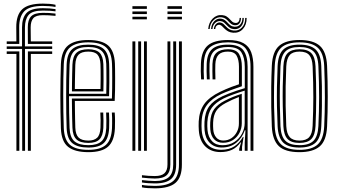

<svg xmlns="http://www.w3.org/2000/svg" viewBox="-20 -827 1862 1053"><path d="M101.8 0 101 -558.8H16.8V-572.5H100.8V-676.8Q100.8 -728.2 125 -755.1Q149.2 -782 215.2 -782Q234.8 -782 251.9 -780.8Q269 -779.5 284.5 -777V-764.8Q270.8 -767 253.9 -768Q237 -769 215.2 -769Q157 -769 136.9 -744.9Q116.8 -720.8 116.8 -676.8V-572.5H266.2V-558.8H117L117.5 0ZM70 0V-531.2H16.8V-545H86V0ZM133 0V-545H266.2V-531.2H149.2V0ZM16.8 -586.2V-600H69.8L69.2 -676.8Q68.8 -744.8 101.8 -776Q134.8 -807.2 215.2 -807.2Q235.5 -807.2 252.6 -805.8Q269.8 -804.2 284.5 -800.8V-788.8Q268.2 -791.8 250.9 -793.1Q233.5 -794.5 215.2 -794.5Q140.5 -794.5 112.8 -764.9Q85 -735.2 85.2 -676.8L85.8 -586.2ZM133 -586.2 132.5 -676.8Q132.2 -718.5 150.9 -737.5Q169.5 -756.5 215.2 -756.5Q232 -756.5 248.4 -755.8Q264.8 -755 284.5 -752.5V-740Q264.2 -742.2 247 -743Q229.8 -743.8 215.2 -743.8Q177 -743.8 162.6 -727.1Q148.2 -710.5 148.2 -676.8L149 -600H266.2V-586.2Z M464.8 7.5Q390.5 7.5 353.8 -21.5Q317 -50.5 314 -121.8Q312.5 -166.2 311.8 -212.4Q311 -258.5 311 -304.5Q311 -350.5 311.9 -394.2Q312.8 -438 314 -477Q317.5 -549 353.9 -578.2Q390.2 -607.5 464 -607.5Q538.5 -607.5 572.8 -577.9Q607 -548.2 610.2 -478.5Q610.8 -471 611 -448.6Q611.2 -426.2 611.4 -395.6Q611.5 -365 611 -332.8Q610.5 -300.5 609 -273.5H390.5Q390.8 -247 391 -222.8Q391.2 -198.5 391.8 -175Q392.2 -151.5 393 -126.8Q394.5 -89 411.1 -72.5Q427.8 -56 464.8 -56Q496.2 -56 512.6 -71.4Q529 -86.8 531 -126Q532 -143.8 531.8 -167.5Q531.5 -191.2 530.2 -209.8H546.2Q547.5 -188.2 547.5 -164.4Q547.5 -140.5 546.8 -125.5Q544.5 -81.5 525.4 -62.4Q506.2 -43.2 464.8 -43.2Q419.5 -43.2 399.2 -62.8Q379 -82.2 377.2 -126.2Q376.2 -153.5 375.6 -181Q375 -208.5 374.8 -235.2Q374.5 -262 374.2 -286.5H593.8Q594.8 -313.5 595.1 -343.5Q595.5 -373.5 595.4 -401.2Q595.2 -429 595 -449.6Q594.8 -470.2 594.2 -477.8Q591.5 -540.8 561.2 -567.8Q531 -594.8 464 -594.8Q398 -594.8 365.2 -568Q332.5 -541.2 329.8 -474.8Q328.2 -440.2 327.5 -397.1Q326.8 -354 326.8 -307Q326.8 -260 327.5 -213.2Q328.2 -166.5 329.8 -124.8Q332.2 -61.2 363.2 -33.2Q394.2 -5.2 464.8 -5.2Q530.2 -5.2 560.8 -32.5Q591.2 -59.8 594.2 -123.8Q594.8 -134.2 594.9 -149.5Q595 -164.8 594.8 -180.9Q594.5 -197 593.5 -209.8H609.2Q610.8 -190.5 610.9 -164.8Q611 -139 610.2 -123Q606.8 -53.2 572.9 -22.9Q539 7.5 464.8 7.5ZM464.8 -17.8Q406.2 -17.8 377.1 -41.5Q348 -65.2 345.5 -124.5Q344.2 -161.2 343.5 -205.5Q342.8 -249.8 342.8 -296.9Q342.8 -344 343.4 -389.4Q344 -434.8 345.5 -473.8Q348 -533.8 376.8 -558Q405.5 -582.2 464 -582.2Q522.5 -582.2 549.2 -557.9Q576 -533.5 578.5 -477.5Q579 -468.2 579.4 -440Q579.8 -411.8 579.6 -374.2Q579.5 -336.8 578.2 -299.5H358.5Q358.5 -255.5 359.2 -209.6Q360 -163.8 361.5 -125.5Q363.5 -73.5 388.2 -52.1Q413 -30.8 464.8 -30.8Q513.8 -30.8 536.9 -52.2Q560 -73.8 562.8 -124.8Q563.5 -140.2 563.4 -165.1Q563.2 -190 562 -209.8H577.8Q579 -189.5 579.1 -164.9Q579.2 -140.2 578.5 -124.2Q575.8 -67.2 549.2 -42.5Q522.8 -17.8 464.8 -17.8ZM358.5 -312.5H562.8Q563.8 -345.8 563.8 -379.5Q563.8 -413.2 563.5 -439.6Q563.2 -466 562.8 -476.5Q560.5 -526 537.6 -547.6Q514.8 -569.2 464 -569.2Q411.5 -569.2 387.6 -547.1Q363.8 -525 361.5 -473Q360 -436.5 359.4 -394.4Q358.8 -352.2 358.5 -312.5ZM374.5 -325.8Q374.5 -344.2 374.9 -369.2Q375.2 -394.2 375.8 -421.1Q376.2 -448 377.2 -472.2Q379 -517.8 399.4 -537.2Q419.8 -556.8 464 -556.8Q506.5 -556.8 525.8 -538Q545 -519.2 546.8 -476Q547.2 -465.5 547.6 -441.4Q548 -417.2 547.9 -386.8Q547.8 -356.2 547 -325.8ZM390.5 -338.8H531.2Q532 -368.8 532 -396.8Q532 -424.8 531.8 -445.8Q531.5 -466.8 531 -475Q529.5 -510.2 514.8 -527.1Q500 -544 464 -544Q426.8 -544 410.6 -526.8Q394.5 -509.5 393 -471.8Q392.5 -448.2 391.9 -426.1Q391.2 -404 391 -382.5Q390.8 -361 390.5 -338.8Z M706.2 -778.5V-793H785.5V-778.5ZM706.2 -720.8V-735.2H785.5V-720.8ZM706.2 -749.8V-764H785.5V-749.8ZM769.8 0V-600H785.5V0ZM706.2 0V-600H722.2V0ZM738 0V-600H753.8V0Z M898.5 -778.5V-793H977.8V-778.5ZM898.5 -720.8V-735.2H977.8V-720.8ZM898.5 -749.8V-764H977.8V-749.8ZM829.2 206Q810.8 206 790.4 204.6Q770 203.2 758.5 200.5V187.2Q771.8 189.8 792.1 191.1Q812.5 192.5 829.2 192.5Q899.8 192.5 930.6 165.1Q961.5 137.8 961.5 75.5V-600H977.5V75.5Q977.5 145.2 942.8 175.6Q908 206 829.2 206ZM829.2 179Q812.5 179 792.4 177.6Q772.2 176.2 758.5 173.8V160.8Q773.5 162.5 793.5 164.1Q813.5 165.8 829.2 165.8Q882.8 165.8 906.4 144.1Q930 122.5 930 75.2V-600H946V75.2Q946 130.2 918.6 154.6Q891.2 179 829.2 179ZM829.2 152.2Q814.8 152.2 794.9 150.6Q775 149 758.5 147.2V133.8Q775.5 136.2 795.5 137.4Q815.5 138.5 829.2 138.5Q866 138.5 882.2 123Q898.5 107.5 898.5 75.2V-600H914.2V75.2Q914.2 115 894.4 133.6Q874.5 152.2 829.2 152.2Z M1354 0V-460.8Q1354 -526.2 1327.9 -560.5Q1301.8 -594.8 1230 -594.8Q1168.2 -594.8 1134.5 -570.1Q1100.8 -545.5 1098 -479.5Q1097 -456.5 1097.1 -435.2Q1097.2 -414 1098.8 -391.5H1083Q1081.5 -416.5 1081.2 -437Q1081 -457.5 1082 -480Q1085 -548 1119.8 -577.8Q1154.5 -607.5 1230 -607.5Q1285 -607.5 1315.4 -590.2Q1345.8 -573 1357.8 -540.1Q1369.8 -507.2 1369.8 -460.8V0ZM1200 -30.5Q1238 -30.5 1265.4 -48.5Q1292.8 -66.5 1307.4 -94.4Q1322 -122.2 1322 -151.8V-330Q1291 -320.5 1259.4 -309Q1227.8 -297.5 1206 -286.8Q1163 -265.2 1141.6 -236Q1120.2 -206.8 1117.2 -157.5Q1116.5 -144.8 1116.8 -135Q1117 -125.2 1118 -113.5Q1121.8 -74.8 1142.9 -52.6Q1164 -30.5 1200 -30.5ZM1202.8 -44Q1172 -44 1154.1 -63.5Q1136.2 -83 1133.5 -115.5Q1132.8 -124.8 1132.6 -135Q1132.5 -145.2 1133 -155.8Q1135.2 -202.5 1154.9 -228.8Q1174.5 -255 1211.8 -274.2Q1236 -286.5 1258.2 -295.6Q1280.5 -304.8 1306 -312.5V-150.8Q1306 -123.2 1293.5 -98.9Q1281 -74.5 1257.9 -59.2Q1234.8 -44 1202.8 -44ZM1204.2 -56.2Q1229.5 -56.2 1248.9 -69.1Q1268.2 -82 1279.2 -103.4Q1290.2 -124.8 1290.2 -149.5V-295Q1271.8 -288 1254.5 -280.1Q1237.2 -272.2 1218.2 -262.2Q1181.8 -243 1166 -219Q1150.2 -195 1148.8 -155Q1148.5 -145.2 1148.6 -135.5Q1148.8 -125.8 1149.5 -116.8Q1151.5 -90 1165.8 -73.1Q1180 -56.2 1204.2 -56.2ZM1189.2 7Q1138.2 7 1106.6 -23.5Q1075 -54 1070.5 -110.5Q1069.5 -123.5 1069.4 -135.6Q1069.2 -147.8 1069.8 -161.2Q1073 -218.5 1100.1 -256.5Q1127.2 -294.5 1188 -323.8Q1202.8 -331 1217.9 -337.5Q1233 -344 1250.8 -350.8Q1268.5 -357.5 1290.5 -364.8V-460.8Q1290.5 -499 1277.8 -521.5Q1265 -544 1230 -544Q1195.2 -544 1178.9 -527.1Q1162.5 -510.2 1161 -475.2Q1160.5 -462 1160.5 -438.9Q1160.5 -415.8 1161.5 -391.5H1145.8Q1144.8 -414 1144.8 -437.4Q1144.8 -460.8 1145.2 -476Q1147 -519.8 1168.1 -538.2Q1189.2 -556.8 1230 -556.8Q1275.5 -556.8 1291 -530.5Q1306.5 -504.2 1306.5 -460.8V-354Q1275.2 -343.8 1245.5 -332.6Q1215.8 -321.5 1194 -311.5Q1141.5 -286.8 1114.6 -250.6Q1087.8 -214.5 1085.8 -160.2Q1085.2 -148 1085.2 -136.1Q1085.2 -124.2 1086.2 -111.8Q1090.2 -62 1118 -33.8Q1145.8 -5.5 1192.8 -5.5Q1237 -5.5 1265.5 -24.5Q1294 -43.5 1312.2 -76H1315.8L1307.5 -21.2V0H1292L1291.8 -10.2L1302.2 -45.8H1299Q1279 -18 1252.2 -5.5Q1225.5 7 1189.2 7ZM1322.2 0V-44.8L1326.2 -112.5H1322.5Q1307.5 -69.5 1275.5 -43.8Q1243.5 -18 1196 -18Q1156 -18 1130.9 -43Q1105.8 -68 1102 -112.5Q1101.2 -124.8 1101.1 -135.6Q1101 -146.5 1101.5 -159.2Q1104 -211.5 1127.1 -243.5Q1150.2 -275.5 1200.2 -299.2Q1215 -306.2 1235.2 -314.1Q1255.5 -322 1278 -329.6Q1300.5 -337.2 1322.5 -343.5V-460.8Q1322.5 -510.8 1303.8 -540Q1285 -569.2 1230 -569.2Q1180.2 -569.2 1155.8 -548Q1131.2 -526.8 1129.2 -476.5Q1128.8 -461.5 1128.8 -438.2Q1128.8 -415 1130.2 -391.5H1114.5Q1113.2 -413.5 1113 -437Q1112.8 -460.5 1113.5 -476.8Q1115.8 -532.5 1143.1 -557.4Q1170.5 -582.2 1230 -582.2Q1292.2 -582.2 1315.1 -550.9Q1338 -519.5 1338 -460.8V0ZM1122 -668Q1124.8 -704 1147 -725.6Q1169.2 -747.2 1199 -744Q1214 -742.5 1223.4 -736.1Q1232.8 -729.8 1239.9 -721.9Q1247 -714 1253.9 -708Q1260.8 -702 1270.2 -701.2Q1281.8 -700 1288 -707.6Q1294.2 -715.2 1294 -728.8H1301.5Q1301.8 -710 1293.1 -698.9Q1284.5 -687.8 1268.2 -688.5Q1256.5 -689.2 1248.6 -695.2Q1240.8 -701.2 1233.9 -709Q1227 -716.8 1218.5 -723.4Q1210 -730 1196.8 -732Q1171.8 -735.8 1151.9 -717.2Q1132 -698.8 1129.8 -668ZM1137.5 -668Q1139.8 -695.5 1155.9 -711.5Q1172 -727.5 1193 -724.5Q1205.2 -723 1213.6 -716.4Q1222 -709.8 1229 -701.9Q1236 -694 1244.2 -687.8Q1252.5 -681.5 1265.2 -680.5Q1284.8 -679 1297.1 -692.4Q1309.5 -705.8 1309.5 -728.8H1317Q1317.5 -700 1302.6 -682.6Q1287.8 -665.2 1263.5 -667.2Q1249.5 -668.2 1240.4 -674.5Q1231.2 -680.8 1224.1 -688.8Q1217 -696.8 1209.2 -703.2Q1201.5 -709.8 1190.8 -711.2Q1173.5 -713.5 1160.1 -701.1Q1146.8 -688.8 1145.2 -668ZM1153 -668Q1154.5 -685.5 1164.9 -695.5Q1175.2 -705.5 1188.8 -703.5Q1198.2 -702 1205.5 -695.6Q1212.8 -689.2 1220 -681.2Q1227.2 -673.2 1236.9 -667Q1246.5 -660.8 1261 -659.5Q1288.2 -656.5 1306.9 -676.1Q1325.5 -695.8 1324.8 -728.8H1332.8Q1333 -690.8 1312.2 -668Q1291.5 -645.2 1258.5 -647.5Q1242.5 -648.8 1231.6 -654.8Q1220.8 -660.8 1212.9 -668.4Q1205 -676 1198.8 -682.4Q1192.5 -688.8 1186 -690.5Q1177.8 -693 1169.5 -687Q1161.2 -681 1160.8 -668Z M1622.5 7.5Q1544.2 7.5 1509.4 -25.4Q1474.5 -58.2 1470.8 -133Q1468.5 -186.2 1467.6 -240.2Q1466.8 -294.2 1467.5 -350.5Q1468.2 -406.8 1470.8 -466.8Q1474.5 -544.8 1511.4 -576.1Q1548.2 -607.5 1622.5 -607.5Q1698.8 -607.5 1734.5 -575.2Q1770.2 -543 1773.8 -466.2Q1777.5 -381.5 1777.5 -296.9Q1777.5 -212.2 1773.8 -133Q1770 -55 1733.1 -23.8Q1696.2 7.5 1622.5 7.5ZM1622.5 -5.2Q1690.2 -5.2 1722.4 -34.6Q1754.5 -64 1758 -134Q1761.5 -208 1761.8 -291Q1762 -374 1758 -465.8Q1754.8 -536.2 1722.5 -565.5Q1690.2 -594.8 1622.5 -594.8Q1554 -594.8 1522 -565.2Q1490 -535.8 1486.8 -465.8Q1484 -404 1483.1 -348.1Q1482.2 -292.2 1483.2 -239.5Q1484.2 -186.8 1486.8 -134Q1489.8 -64.5 1521.8 -34.9Q1553.8 -5.2 1622.5 -5.2ZM1622.5 -17.8Q1560.8 -17.8 1533.1 -45.1Q1505.5 -72.5 1502.5 -134.8Q1500 -189.2 1499 -242.1Q1498 -295 1498.9 -349.8Q1499.8 -404.5 1502.5 -464.8Q1505.5 -529 1534.1 -555.6Q1562.8 -582.2 1622.5 -582.2Q1682 -582.2 1710.6 -555.9Q1739.2 -529.5 1742 -465.2Q1744.5 -408.8 1745.4 -354.2Q1746.2 -299.8 1745.5 -245.4Q1744.8 -191 1742 -134.8Q1739.2 -71 1710.6 -44.4Q1682 -17.8 1622.5 -17.8ZM1622.5 -30.8Q1675.5 -30.8 1699.5 -55.1Q1723.5 -79.5 1726.2 -136Q1730 -215.2 1730.1 -293.5Q1730.2 -371.8 1726.2 -464Q1723.8 -522.5 1698.5 -545.9Q1673.2 -569.2 1622.5 -569.2Q1569 -569.2 1545 -544.6Q1521 -520 1518.2 -463.8Q1516 -407 1515 -353.9Q1514 -300.8 1514.9 -247.1Q1515.8 -193.5 1518.2 -135.2Q1521 -78.2 1545.6 -54.5Q1570.2 -30.8 1622.5 -30.8ZM1622.5 -43.2Q1577.8 -43.2 1557.1 -64.8Q1536.5 -86.2 1534.2 -135.2Q1531.8 -192.8 1530.8 -245.6Q1529.8 -298.5 1530.6 -351.9Q1531.5 -405.2 1534.2 -463.5Q1536.5 -514.5 1557.6 -535.6Q1578.8 -556.8 1622.5 -556.8Q1667.2 -556.8 1687.8 -535.1Q1708.2 -513.5 1710.5 -463.2Q1714.5 -369.2 1714.2 -290.9Q1714 -212.5 1710.5 -136.5Q1708.2 -86 1687.5 -64.6Q1666.8 -43.2 1622.5 -43.2ZM1622.5 -56Q1659 -56 1675.9 -74.9Q1692.8 -93.8 1694.5 -137Q1698.2 -217.8 1698.4 -293.4Q1698.5 -369 1694.5 -462.8Q1692.8 -505.5 1676.2 -524.8Q1659.8 -544 1622.5 -544Q1585.5 -544 1568.9 -525Q1552.2 -506 1550 -463.2Q1547.5 -404.8 1546.6 -352.1Q1545.8 -299.5 1546.6 -246.9Q1547.5 -194.2 1550 -135.8Q1552.2 -93.8 1569.1 -74.9Q1586 -56 1622.5 -56Z"/></svg>

Font: Big Shoulders Inline Text Thin
Style: Regular
Weight: 400
Version: Version 2.002